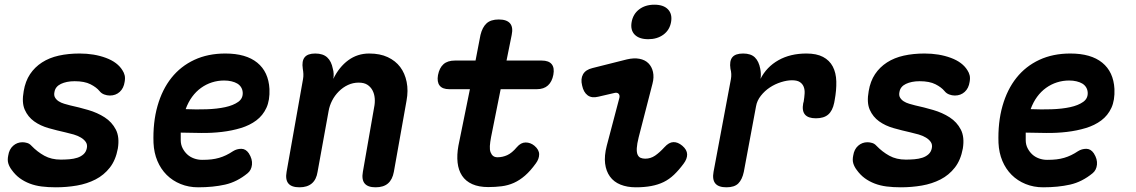

<svg xmlns="http://www.w3.org/2000/svg" viewBox="-20 -788 4840 818"><path d="M218 10Q185 10 157.5 6.5Q130 3 106.5 -6Q83 -15 64 -29Q45 -43 30 -64Q20 -77 15.5 -91.5Q11 -106 15 -125Q19 -152 36 -167Q53 -182 76 -182Q85 -182 95.5 -179Q106 -176 114 -167Q139 -141 169 -124.5Q199 -108 239 -108Q257 -108 275.5 -109.5Q294 -111 309.5 -116Q325 -121 336 -131Q347 -141 350 -157Q353 -172 345.5 -183Q338 -194 324.5 -202Q311 -210 294 -215Q277 -220 259 -224Q223 -232 187.5 -242Q152 -252 125.5 -271Q99 -290 85.5 -320.5Q72 -351 81 -400Q88 -442 108 -472Q128 -502 159 -522Q190 -542 230.5 -551Q271 -560 319 -560Q381 -560 431 -541.5Q481 -523 502 -488Q508 -479 511 -467.5Q514 -456 511 -439Q507 -412 490 -396.5Q473 -381 448 -381Q436 -381 424 -385.5Q412 -390 404 -400Q391 -416 365.5 -429Q340 -442 298 -442Q280 -442 265.5 -439Q251 -436 239.5 -430.5Q228 -425 221 -416.5Q214 -408 212 -396Q209 -382 214.5 -372.5Q220 -363 230 -356.5Q240 -350 253.5 -346Q267 -342 279 -339Q316 -331 355.5 -319.5Q395 -308 426 -288Q457 -268 473.5 -236Q490 -204 482 -155Q473 -106 448 -74Q423 -42 387 -23.5Q351 -5 307.5 2.5Q264 10 218 10Z M1040 -135Q1056 -110 1053.5 -86.5Q1051 -63 1035 -50Q990 -13 939 -1.5Q888 10 824 10Q784 10 749.5 -4Q715 -18 690 -43Q665 -68 650.5 -102.5Q636 -137 634 -179Q631 -266 651 -336.5Q671 -407 710.5 -456.5Q750 -506 808 -533Q866 -560 940 -560Q1028 -560 1076 -521Q1124 -482 1128 -409Q1130 -361 1115 -328.5Q1100 -296 1072 -275Q1044 -254 1006 -242.5Q968 -231 925.5 -226Q883 -221 837.5 -221.5Q792 -222 750 -223V-191Q750 -172 758 -156.5Q766 -141 778 -130Q790 -119 806.5 -113Q823 -107 841 -107Q864 -107 881 -109Q898 -111 913.5 -115.5Q929 -120 943.5 -127Q958 -134 973 -144Q989 -154 1008 -154Q1027 -154 1040 -135ZM771 -323Q816 -321 860.5 -322.5Q905 -324 939.5 -331.5Q974 -339 995 -354Q1016 -369 1014 -395Q1013 -407 1007 -416.5Q1001 -426 991 -432Q981 -438 966.5 -441.5Q952 -445 935 -445Q908 -445 883 -437Q858 -429 836.5 -413.5Q815 -398 798.5 -375.5Q782 -353 771 -323Z M1323 -560Q1356 -560 1374 -543.5Q1392 -527 1398 -495Q1401 -485 1401.5 -473.5Q1402 -462 1400 -452Q1425 -503 1464 -531.5Q1503 -560 1553 -560Q1599 -560 1632 -544.5Q1665 -529 1685 -502.5Q1705 -476 1712.5 -439Q1720 -402 1712 -359L1658 -56Q1652 -23 1633 -6.5Q1614 10 1580 10Q1547 10 1533.5 -6.5Q1520 -23 1526 -56L1574 -331Q1578 -350 1576.5 -369Q1575 -388 1567 -403Q1559 -418 1545 -427Q1531 -436 1508 -436Q1484 -436 1462.5 -426Q1441 -416 1423.5 -398.5Q1406 -381 1395 -359.5Q1384 -338 1380 -315L1333 -56Q1328 -23 1308.5 -6.5Q1289 10 1256 10Q1222 10 1208.5 -6.5Q1195 -23 1201 -56L1271 -451Q1273 -462 1272.5 -473Q1272 -484 1270 -495Q1265 -528 1278 -544Q1291 -560 1323 -560Z M2288 -530Q2318 -530 2330.5 -514.5Q2343 -499 2337.5 -469.5Q2332 -440 2314.5 -424Q2297 -408 2267 -408H2113L2072 -203Q2068 -182 2067 -166Q2066 -150 2070 -139.5Q2074 -129 2081 -123.5Q2088 -118 2100 -118Q2121 -118 2141 -127Q2161 -136 2182 -161Q2199 -181 2219.5 -181Q2240 -181 2257 -167Q2277 -150 2277 -130.5Q2277 -111 2263 -92Q2240 -60 2217 -40Q2194 -20 2169.5 -9Q2145 2 2117.5 5.5Q2090 9 2060 9Q2020 9 1992 -3.5Q1964 -16 1948.5 -39.5Q1933 -63 1929.5 -95.5Q1926 -128 1933 -167L1982 -408H1894Q1865 -408 1853 -423.5Q1841 -439 1846 -468Q1852 -499 1869.5 -514.5Q1887 -530 1918 -530H2006L2027 -639Q2035 -672 2053 -688.5Q2071 -705 2105 -705Q2139 -705 2153 -688.5Q2167 -672 2160 -639L2138 -530Z M2529 -376Q2501 -369 2483.5 -382Q2466 -395 2460 -424Q2453 -452 2464 -471.5Q2475 -491 2504 -498L2651 -535Q2681 -542 2704.5 -537.5Q2728 -533 2742.5 -518.5Q2757 -504 2762 -481.5Q2767 -459 2760 -432L2701 -203Q2694 -175 2693 -157Q2692 -139 2696.5 -129Q2701 -119 2709.5 -115.5Q2718 -112 2729 -112Q2752 -112 2771 -125Q2790 -138 2811 -161Q2830 -182 2849 -182.5Q2868 -183 2887 -167Q2907 -150 2907.5 -130.5Q2908 -111 2892 -90Q2872 -63 2851.5 -43.5Q2831 -24 2807.5 -12.5Q2784 -1 2754.5 4.5Q2725 10 2689 10Q2652 10 2623.5 -1.5Q2595 -13 2578.5 -36Q2562 -59 2558 -91.5Q2554 -124 2565 -167L2618 -368Q2622 -381 2616 -388Q2610 -395 2598 -392ZM2742 -621Q2703 -621 2684 -640.5Q2665 -660 2671 -694Q2677 -728 2703 -748Q2729 -768 2768 -768Q2807 -768 2826 -748Q2845 -728 2839 -694Q2833 -660 2806.5 -640.5Q2780 -621 2742 -621Z M3075 10Q3041 10 3027.5 -6.5Q3014 -23 3020 -56L3094 -451Q3096 -462 3095.5 -473Q3095 -484 3092 -495Q3087 -528 3100 -544Q3113 -560 3146 -560Q3179 -560 3196 -543.5Q3213 -527 3219 -495Q3221 -485 3221.5 -473.5Q3222 -462 3220 -452Q3246 -503 3296.5 -531.5Q3347 -560 3416 -560Q3459 -560 3486.5 -545.5Q3514 -531 3528 -504.5Q3542 -478 3543 -441Q3544 -404 3536 -361L3534 -350Q3527 -316 3508.5 -300Q3490 -284 3456 -284Q3423 -284 3409.5 -300Q3396 -316 3402 -348L3404 -355Q3407 -373 3408 -389.5Q3409 -406 3404 -418.5Q3399 -431 3387.5 -438.5Q3376 -446 3354 -446Q3333 -446 3307.5 -438Q3282 -430 3260 -415.5Q3238 -401 3221.5 -380Q3205 -359 3201 -335L3149 -56Q3142 -23 3125.5 -6.5Q3109 10 3075 10Z M3818 10Q3785 10 3757.5 6.5Q3730 3 3706.5 -6Q3683 -15 3664 -29Q3645 -43 3630 -64Q3620 -77 3615.5 -91.5Q3611 -106 3615 -125Q3619 -152 3636 -167Q3653 -182 3676 -182Q3685 -182 3695.5 -179Q3706 -176 3714 -167Q3739 -141 3769 -124.5Q3799 -108 3839 -108Q3857 -108 3875.5 -109.5Q3894 -111 3909.5 -116Q3925 -121 3936 -131Q3947 -141 3950 -157Q3953 -172 3945.5 -183Q3938 -194 3924.5 -202Q3911 -210 3894 -215Q3877 -220 3859 -224Q3823 -232 3787.5 -242Q3752 -252 3725.5 -271Q3699 -290 3685.5 -320.5Q3672 -351 3681 -400Q3688 -442 3708 -472Q3728 -502 3759 -522Q3790 -542 3830.5 -551Q3871 -560 3919 -560Q3981 -560 4031 -541.5Q4081 -523 4102 -488Q4108 -479 4111 -467.5Q4114 -456 4111 -439Q4107 -412 4090 -396.5Q4073 -381 4048 -381Q4036 -381 4024 -385.5Q4012 -390 4004 -400Q3991 -416 3965.5 -429Q3940 -442 3898 -442Q3880 -442 3865.5 -439Q3851 -436 3839.5 -430.5Q3828 -425 3821 -416.5Q3814 -408 3812 -396Q3809 -382 3814.5 -372.5Q3820 -363 3830 -356.5Q3840 -350 3853.5 -346Q3867 -342 3879 -339Q3916 -331 3955.5 -319.5Q3995 -308 4026 -288Q4057 -268 4073.5 -236Q4090 -204 4082 -155Q4073 -106 4048 -74Q4023 -42 3987 -23.5Q3951 -5 3907.5 2.5Q3864 10 3818 10Z M4640 -135Q4656 -110 4653.5 -86.5Q4651 -63 4635 -50Q4590 -13 4539 -1.5Q4488 10 4424 10Q4384 10 4349.5 -4Q4315 -18 4290 -43Q4265 -68 4250.5 -102.5Q4236 -137 4234 -179Q4231 -266 4251 -336.5Q4271 -407 4310.5 -456.5Q4350 -506 4408 -533Q4466 -560 4540 -560Q4628 -560 4676 -521Q4724 -482 4728 -409Q4730 -361 4715 -328.5Q4700 -296 4672 -275Q4644 -254 4606 -242.5Q4568 -231 4525.5 -226Q4483 -221 4437.5 -221.5Q4392 -222 4350 -223V-191Q4350 -172 4358 -156.5Q4366 -141 4378 -130Q4390 -119 4406.5 -113Q4423 -107 4441 -107Q4464 -107 4481 -109Q4498 -111 4513.5 -115.5Q4529 -120 4543.5 -127Q4558 -134 4573 -144Q4589 -154 4608 -154Q4627 -154 4640 -135ZM4371 -323Q4416 -321 4460.5 -322.5Q4505 -324 4539.5 -331.5Q4574 -339 4595 -354Q4616 -369 4614 -395Q4613 -407 4607 -416.5Q4601 -426 4591 -432Q4581 -438 4566.5 -441.5Q4552 -445 4535 -445Q4508 -445 4483 -437Q4458 -429 4436.5 -413.5Q4415 -398 4398.5 -375.5Q4382 -353 4371 -323Z"/></svg>

Font: Maple Mono
Style: Bold Italic
Weight: 700
Italic angle: -10°
Monospace: yes
Designer: subframe7536
Version: Version 7.000